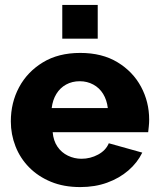

<svg xmlns="http://www.w3.org/2000/svg" viewBox="-20 -750 644 780"><path d="M306 10Q239 10 187 -11.5Q135 -33 98.5 -70Q62 -107 43 -155.5Q24 -204 24 -257Q24 -333 57.5 -395.5Q91 -458 154 -496.5Q217 -535 306 -535Q395 -535 457.5 -497Q520 -459 553 -397.5Q586 -336 586 -264Q586 -250 584.5 -236.5Q583 -223 582 -213H194Q197 -178 213.5 -154Q230 -130 256 -117.5Q282 -105 311 -105Q347 -105 378.5 -122Q410 -139 422 -168L558 -130Q538 -89 501.5 -57.5Q465 -26 415.5 -8Q366 10 306 10ZM190 -311H418Q414 -344 399 -368.5Q384 -393 359 -406.5Q334 -420 304 -420Q273 -420 248.5 -406.5Q224 -393 209 -368.5Q194 -344 190 -311ZM233 -593V-730H377V-593Z"/></svg>

Font: Raleway Thin ExtraBold
Style: Regular
Weight: 800
Version: Version 4.026